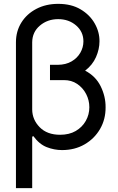

<svg xmlns="http://www.w3.org/2000/svg" viewBox="-20 -757 601 981"><path d="M277.3 -737.3Q344.7 -737.3 391.8 -709.2Q439 -681.2 463.9 -637.2Q488.8 -593.3 488.3 -545.9Q488.3 -505.9 470.5 -465.3Q452.6 -424.8 415 -396Q469.2 -367.7 494.6 -315.7Q520 -263.7 519.5 -209Q520 -147.5 491.2 -97.9Q462.4 -48.3 412.1 -19.3Q361.8 9.8 296.9 9.8Q257.3 9.8 219 -5.1Q180.7 -20 150.4 -61.5L144.5 -58.6V204.1H61.5V-541Q61.5 -597.2 89.1 -641.6Q116.7 -686 165.8 -711.7Q214.8 -737.3 277.3 -737.3ZM235.4 -420.9V-425.8H275.4Q316.9 -426.3 345.9 -443.4Q375 -460.4 390.6 -487.8Q406.2 -515.1 406.2 -545.9Q406.2 -594.7 368.9 -627Q331.5 -659.2 277.3 -659.2Q222.7 -659.2 183.8 -626.2Q145 -593.3 144.5 -541V-197.3Q145 -145.5 182.9 -106.9Q220.7 -68.4 287.1 -68.4Q333.5 -68.4 366.7 -87.6Q399.9 -106.9 418.2 -139.2Q436.5 -171.4 436.5 -209Q436.5 -244.6 420.2 -276.4Q403.8 -308.1 374.5 -328.1Q345.2 -348.1 305.7 -347.7H235.4Z"/></svg>

Font: Inter Display
Style: Regular
Weight: 400
Designer: Rasmus Andersson
Foundry: rsms
Version: Version 4.000;git-37864ae